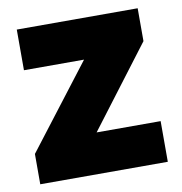

<svg xmlns="http://www.w3.org/2000/svg" viewBox="-67 -616 642 679"><g transform="rotate(-10 253.5 -276.5)"><path d="M481.9 0H23.9V-108.9L252.9 -407.2H37.1V-553.2H471.2V-435.1L252 -146H481.9Z"/></g></svg>

Font: TypoPRO Open Sans
Style: Regular
Weight: 800
Foundry: Ascender Corporation
Version: Version 1.10